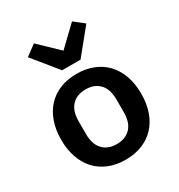

<svg xmlns="http://www.w3.org/2000/svg" viewBox="-187 -912 974 1047"><g transform="rotate(-30 300.0 -388.0)"><path d="M300 12Q241 12 194.5 -7Q148 -26 115.5 -61Q83 -96 65.5 -146Q48 -196 48 -258Q48 -320 65.5 -370Q83 -420 115.5 -455Q148 -490 194.5 -509Q241 -528 300 -528Q358 -528 405 -509Q452 -490 484.5 -455Q517 -420 534.5 -370Q552 -320 552 -258Q552 -196 534.5 -146Q517 -96 484.5 -61Q452 -26 405 -7Q358 12 300 12ZM300 -86Q355 -86 387 -119.5Q419 -153 419 -218V-298Q419 -363 387 -396.5Q355 -430 300 -430Q245 -430 213 -396.5Q181 -363 181 -298V-218Q181 -153 213 -119.5Q245 -86 300 -86ZM242 -584 116 -739 182 -788 302 -673 422 -788 484 -739 358 -584Z"/></g></svg>

Font: IBM Plex Mono SmBld
Style: Regular
Weight: 600
Monospace: yes
Designer: Mike Abbink, Paul van der Laan, Pieter van Rosmalen
Foundry: Bold Monday
Version: Version 2.3